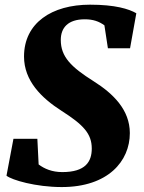

<svg xmlns="http://www.w3.org/2000/svg" viewBox="-20 -776 605 808"><path d="M7.3 -36.6C29.3 -18.6 130.4 11.2 239.7 11.2C435.1 11.2 526.4 -98.1 526.4 -215.8C526.4 -314 456.1 -382.3 374 -434.1C278.8 -494.1 235.8 -537.1 235.8 -607.9C235.8 -659.2 266.1 -694.8 336.9 -694.8C371.6 -694.8 396.5 -686 419.4 -669.4L434.1 -572.8H527.3L553.7 -720.2C522.5 -738.3 464.8 -756.3 358.9 -756.3C198.2 -756.3 81.1 -679.7 81.1 -538.1C81.1 -436.5 153.3 -364.3 239.7 -309.1C330.6 -251 366.2 -213.4 366.2 -150.9C366.2 -95.7 339.8 -51.8 242.2 -51.8C198.7 -51.8 166.5 -65.9 142.6 -84L137.2 -191.9H36.6Z"/></svg>

Font: Merriweather
Style: Heavy Italic
Weight: 900
Italic angle: -7.5°
Designer: Eben Sorkin
Foundry: Eben Sorkin
Version: Version 1.001